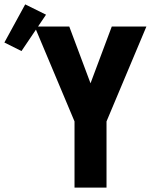

<svg xmlns="http://www.w3.org/2000/svg" viewBox="-113 -856 733 876"><path d="M227 0V-302L45 -735H203L300 -476L397 -735H555L373 -302V0ZM-15 -623 -93 -662 2 -836 97 -789Z"/></svg>

Font: Iosevka SS04 Heavy Extended
Style: Regular
Weight: 900
Width: 7
Monospace: yes
Designer: Belleve Invis
Foundry: Belleve Invis
Version: Version 19.0.0; ttfautohint (v1.8.4)